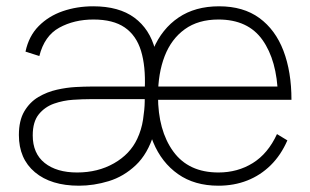

<svg xmlns="http://www.w3.org/2000/svg" viewBox="-20 -575 986 610"><path d="M674 15Q598 15 545.8 -21.8Q493.5 -58.5 466.8 -123Q440 -187.5 440 -271Q440 -355.5 467.2 -419.5Q494.5 -483.5 547.2 -519.2Q600 -555 676 -555Q753 -555 804 -517.8Q855 -480.5 880.5 -413.8Q906 -347 906 -258H863V-272Q860 -383 814 -448Q768 -513 674 -513Q610 -513 567.2 -482.2Q524.5 -451.5 503.2 -396.8Q482 -342 482 -270Q482 -160.5 530.5 -93.8Q579 -27 674 -27Q735 -27 783.2 -57Q831.5 -87 860 -149L893 -129Q872.5 -82 840 -50Q807.5 -18 765.5 -1.5Q723.5 15 674 15ZM225 -27Q291 -27 342.2 -56.2Q393.5 -85.5 416 -134Q429.5 -162.5 434.5 -195.2Q439.5 -228 439.8 -252.2Q440 -276.5 440 -280L442 -260H267Q243.5 -260 212.2 -258Q181 -256 151.8 -245.8Q122.5 -235.5 103.2 -211.8Q84 -188 84 -145Q84 -87.5 122 -57.2Q160 -27 225 -27ZM231 15Q142 15 91 -27.8Q40 -70.5 40 -146Q40 -192 57.2 -221.2Q74.5 -250.5 102 -266.8Q129.5 -283 160.8 -290Q192 -297 220.2 -298.5Q248.5 -300 267 -300H441L440 -294Q443 -364.5 428 -413.5Q413 -462.5 376.2 -487.8Q339.5 -513 277 -513Q215.5 -513 168.2 -487Q121 -461 105 -397L61 -411Q71.5 -460.5 103 -492.2Q134.5 -524 179.5 -539.5Q224.5 -555 276 -555Q358 -555 407 -518.8Q456 -482.5 473 -417Q478.5 -397.5 480.2 -378.2Q482 -359 482 -338L469 -150Q449.5 -86 411.2 -50Q373 -14 325.5 0.5Q278 15 231 15ZM881 -258H465V-300H881Z"/></svg>

Font: Manrope Variable Light
Style: Regular
Weight: 200
Designer: Mikhail Sharanda
Foundry: Mikhail Sharanda
Version: Version 4.505